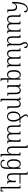

<svg xmlns="http://www.w3.org/2000/svg" viewBox="3051 -3861 1066 7208"><g transform="rotate(90 3584.0 -257.0)"><path d="M104 -173 50 -187Q50 -352 70 -464Q90 -576 126 -643Q162 -710 210 -739Q258 -768 314 -768Q378 -768 410.5 -739.5Q443 -711 443 -669Q443 -647 429.5 -637.5Q416 -628 393 -628Q393 -685 372 -709Q351 -733 308 -733Q255 -733 211 -688Q167 -643 139.5 -542.5Q112 -442 105 -274H108Q133 -321 166.5 -342Q200 -363 244 -363Q323 -363 357.5 -317.5Q392 -272 392 -178V-101Q392 -67 395.5 -52Q399 -37 411 -32.5Q423 -28 449 -28V0H337V-176Q337 -244 313.5 -283.5Q290 -323 230 -323Q190 -323 162.5 -302Q135 -281 120.5 -246.5Q106 -212 104 -173Z M1059 -492H1170V-98Q1170 -66 1173.5 -51Q1177 -36 1189 -31.5Q1201 -27 1228 -27V0H1122L1117 -84H1113Q1093 -35 1058.5 -13Q1024 9 975 9Q918 9 887.5 -17Q857 -43 846 -87H842Q824 -41 787.5 -16Q751 9 697 9Q625 9 590.5 -37Q556 -83 556 -173V-396Q556 -428 553 -442Q550 -456 537.5 -460Q525 -464 499 -464V-492H611V-178Q611 -106 634 -68.5Q657 -31 712 -31Q779 -31 807.5 -77.5Q836 -124 836 -193V-395Q836 -427 832.5 -442Q829 -457 817 -461Q805 -465 779 -465V-492H891V-178Q891 -105 914 -68.5Q937 -32 992 -32Q1034 -32 1061.5 -56Q1089 -80 1102 -119.5Q1115 -159 1115 -207V-394Q1115 -427 1112 -442Q1109 -457 1097 -461Q1085 -465 1059 -465Z M1680 -100Q1680 -67 1684 -51.5Q1688 -36 1700.5 -32Q1713 -28 1737 -28V0H1632L1627 -83H1623Q1601 -39 1570 -14Q1539 11 1486 11Q1416 11 1379.5 -35.5Q1343 -82 1343 -184V-394Q1343 -426 1339.5 -441Q1336 -456 1324 -460Q1312 -464 1287 -464V-492H1399V-188Q1399 -114 1421.5 -72Q1444 -30 1501 -30Q1544 -30 1571.5 -54.5Q1599 -79 1612 -119.5Q1625 -160 1625 -208V-444Q1625 -478 1615.5 -505.5Q1606 -533 1590 -556Q1575 -578 1566.5 -602.5Q1558 -627 1558 -657Q1558 -709 1589.5 -738.5Q1621 -768 1675 -768Q1729 -768 1757.5 -740.5Q1786 -713 1786 -676Q1786 -655 1772 -643Q1758 -631 1736 -630Q1736 -684 1722 -708.5Q1708 -733 1673 -733Q1641 -733 1625.5 -713.5Q1610 -694 1610 -661Q1610 -614 1638 -575Q1659 -545 1669.5 -515.5Q1680 -486 1680 -446Z M2352 -492H2463V-98Q2463 -66 2466.5 -51Q2470 -36 2482 -31.5Q2494 -27 2521 -27V0H2415L2410 -84H2406Q2386 -35 2351.5 -13Q2317 9 2268 9Q2211 9 2180.5 -17Q2150 -43 2139 -87H2135Q2117 -41 2080.5 -16Q2044 9 1990 9Q1918 9 1883.5 -37Q1849 -83 1849 -173V-396Q1849 -428 1846 -442Q1843 -456 1830.5 -460Q1818 -464 1792 -464V-492H1904V-178Q1904 -106 1927 -68.5Q1950 -31 2005 -31Q2072 -31 2100.5 -77.5Q2129 -124 2129 -193V-395Q2129 -427 2125.5 -442Q2122 -457 2110 -461Q2098 -465 2072 -465V-492H2184V-178Q2184 -105 2207 -68.5Q2230 -32 2285 -32Q2327 -32 2354.5 -56Q2382 -80 2395 -119.5Q2408 -159 2408 -207V-394Q2408 -427 2405 -442Q2402 -457 2390 -461Q2378 -465 2352 -465Z M2928 -492H2972V-36H3082V0H2972V153Q2972 187 2976 202.5Q2980 218 2992 222Q3004 226 3030 226V253H2917V36Q2917 -6 2917.5 -37.5Q2918 -69 2920 -90H2917Q2899 -43 2866.5 -16.5Q2834 10 2778 10Q2699 10 2655.5 -51.5Q2612 -113 2612 -244Q2612 -502 2787 -502Q2838 -502 2869 -477Q2900 -452 2917 -404H2921ZM2791 -28Q2825 -28 2854 -45.5Q2883 -63 2900.5 -110Q2918 -157 2918 -244Q2918 -347 2889 -405.5Q2860 -464 2799 -464Q2729 -464 2698.5 -407Q2668 -350 2668 -243Q2668 -136 2697.5 -82Q2727 -28 2791 -28Z M3573 -28V0H3461V-314Q3461 -381 3438.5 -421Q3416 -461 3359 -461Q3292 -461 3263.5 -410.5Q3235 -360 3235 -284V-98Q3235 -66 3238.5 -51Q3242 -36 3254 -32Q3266 -28 3292 -28V0H3179V-394Q3179 -426 3175.5 -440.5Q3172 -455 3159.5 -459.5Q3147 -464 3120 -464V-492H3228L3234 -411H3237Q3261 -460 3293.5 -480.5Q3326 -501 3374 -501Q3448 -501 3482.5 -456Q3517 -411 3517 -317V-99Q3517 -67 3520.5 -51.5Q3524 -36 3536 -32Q3548 -28 3573 -28Z M4082 -28V0H3969V-314Q3969 -380 3947 -420.5Q3925 -461 3867 -461Q3801 -461 3772.5 -410.5Q3744 -360 3744 -284V155Q3744 188 3747.5 202.5Q3751 217 3763 221Q3775 225 3801 225V253H3688V-394Q3688 -426 3684.5 -440.5Q3681 -455 3668.5 -459.5Q3656 -464 3629 -464V-492H3737L3742 -411H3746Q3770 -460 3802 -480.5Q3834 -501 3883 -501Q3956 -501 3990.5 -456Q4025 -411 4025 -317V-99Q4025 -67 4029 -51.5Q4033 -36 4045 -32Q4057 -28 4082 -28Z M4354 10Q4265 10 4215 -49.5Q4165 -109 4165 -226Q4165 -319 4194 -377.5Q4223 -436 4271.5 -464Q4320 -492 4379 -492H4389Q4370 -514 4354.5 -534.5Q4339 -555 4325 -573Q4291 -621 4281.5 -648.5Q4272 -676 4272 -695Q4272 -729 4291 -749.5Q4310 -770 4339 -770Q4372 -770 4380 -740Q4342 -742 4331.5 -728.5Q4321 -715 4321 -697Q4321 -677 4332 -653Q4343 -629 4378 -582Q4401 -552 4417.5 -531Q4434 -510 4448 -492H4591V-457H4472Q4511 -403 4528.5 -350Q4546 -297 4546 -231Q4546 -117 4496.5 -53.5Q4447 10 4354 10ZM4353 -26Q4419 -26 4455 -78Q4491 -130 4491 -231Q4491 -357 4412 -457H4391Q4314 -457 4267.5 -403.5Q4221 -350 4221 -226Q4221 -126 4255.5 -76Q4290 -26 4353 -26Z M5192 -492H5303V-98Q5303 -66 5306.5 -51Q5310 -36 5322 -31.5Q5334 -27 5361 -27V0H5255L5250 -84H5246Q5226 -35 5191.5 -13Q5157 9 5108 9Q5051 9 5020.5 -17Q4990 -43 4979 -87H4975Q4957 -41 4920.5 -16Q4884 9 4830 9Q4758 9 4723.5 -37Q4689 -83 4689 -173V-396Q4689 -428 4686 -442Q4683 -456 4670.5 -460Q4658 -464 4632 -464V-492H4744V-178Q4744 -106 4767 -68.5Q4790 -31 4845 -31Q4912 -31 4940.5 -77.5Q4969 -124 4969 -193V-395Q4969 -427 4965.5 -442Q4962 -457 4950 -461Q4938 -465 4912 -465V-492H5024V-178Q5024 -105 5047 -68.5Q5070 -32 5125 -32Q5167 -32 5194.5 -56Q5222 -80 5235 -119.5Q5248 -159 5248 -207V-394Q5248 -427 5245 -442Q5242 -457 5230 -461Q5218 -465 5192 -465Z M5759 253V-7Q5759 -27 5759.5 -46Q5760 -65 5761 -83H5757Q5735 -39 5704 -14Q5673 11 5620 11Q5549 11 5513 -35.5Q5477 -82 5477 -184V-662Q5477 -694 5473.5 -709Q5470 -724 5458 -728Q5446 -732 5421 -732V-760H5533V-188Q5533 -114 5555.5 -71Q5578 -28 5635 -28Q5678 -28 5705 -53Q5732 -78 5745.5 -119Q5759 -160 5759 -208V-389Q5759 -424 5755.5 -440Q5752 -456 5739.5 -460Q5727 -464 5702 -464V-492H5814V154Q5814 187 5818 202Q5822 217 5834 221Q5846 225 5871 225V253Z M6131 256Q6051 256 6014.5 222Q5978 188 5978 140Q5978 122 5988.5 111Q5999 100 6018 100Q6018 159 6044.5 190.5Q6071 222 6133 222Q6174 222 6203.5 205Q6233 188 6248.5 146.5Q6264 105 6264 33V-2Q6264 -26 6264 -49Q6264 -72 6266 -90H6264Q6245 -43 6213 -16.5Q6181 10 6124 10Q6046 10 6002 -51.5Q5958 -113 5958 -244Q5958 -502 6133 -502Q6184 -502 6215 -477Q6246 -452 6263 -404H6267L6274 -492H6319V29Q6319 153 6268.5 204.5Q6218 256 6131 256ZM6137 -28Q6171 -28 6200 -46Q6229 -64 6246.5 -111Q6264 -158 6264 -244Q6264 -347 6235 -405.5Q6206 -464 6145 -464Q6075 -464 6044.5 -407Q6014 -350 6014 -243Q6014 -136 6043.5 -82Q6073 -28 6137 -28Z M6819 -318V-100Q6819 -67 6823 -51.5Q6827 -36 6839 -32Q6851 -28 6876 -28V0H6771L6766 -83H6762Q6740 -39 6709 -14Q6678 11 6625 11Q6554 11 6518 -35.5Q6482 -82 6482 -184V-662Q6482 -694 6478.5 -709Q6475 -724 6463 -728Q6451 -732 6426 -732V-760H6538V-492H6872V-457H6538V-188Q6538 -114 6560.5 -72Q6583 -30 6640 -30Q6683 -30 6710 -54.5Q6737 -79 6750.5 -119.5Q6764 -160 6764 -208V-318Z M7168 151V253H6998V-419Q6998 -448 6991.5 -456Q6985 -464 6958 -464H6940V-492H7054V219H7088Q7110 219 7121 215.5Q7132 212 7135 197.5Q7138 183 7138 151Z"/></g></svg>

Font: Noto Serif Armenian SemiCondensed Light
Style: Regular
Weight: 300
Width: 4
Designer: Monotype Design Team
Foundry: Monotype Imaging Inc.
Version: Version 2.008; ttfautohint (v1.8.4.7-5d5b)